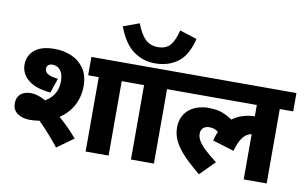

<svg xmlns="http://www.w3.org/2000/svg" viewBox="-88 -1073 2029 1268"><g transform="rotate(10 926.0 -439.0)"><path d="M702 -499V0H548V-499H477V-622H792V-499ZM147 -142Q100 -142 66 -164.5Q32 -187 32 -234Q32 -272 56.5 -294.5Q81 -317 126 -317Q157 -317 195 -301.5Q233 -286 266 -254L283 -240Q314 -218 345.5 -190Q377 -162 406.5 -132Q436 -102 462 -72L351 8Q288 -71 234 -126Q180 -181 139 -214L144 -264Q189 -267 226 -287Q263 -307 285 -343Q307 -379 307 -429Q307 -477 286.5 -502Q266 -527 234 -527Q217 -527 206 -518.5Q195 -510 195 -494Q195 -485 199 -476.5Q203 -468 213.5 -461Q224 -454 241 -449Q258 -444 284 -441L251 -343Q149 -353 100 -394.5Q51 -436 51 -495Q51 -557 96.5 -594.5Q142 -632 229 -632Q291 -632 343.5 -609.5Q396 -587 428 -540.5Q460 -494 460 -423Q460 -342 420.5 -278.5Q381 -215 310.5 -179Q240 -143 147 -142Z M1006 -499V0H852V-499H777V-622H1097V-499ZM1140 -859Q1112 -746 1049.5 -699.5Q987 -653 896 -653Q814 -653 750 -701Q686 -749 646 -857L753 -896Q781 -824 814 -793Q847 -762 898 -762Q953 -762 981 -796Q1009 -830 1024 -896Z M1082 -499V-622H1852V-499H1762V0H1608V-342L1674 -292Q1660 -300 1647 -302Q1634 -304 1617 -304Q1599 -304 1579 -293Q1559 -282 1541 -253.5Q1523 -225 1509 -174L1365 -218Q1391 -322 1456 -372.5Q1521 -423 1616 -423Q1634 -423 1654 -420Q1674 -417 1686 -413L1689 -390L1608 -410V-499ZM1436 -231Q1410 -259 1385.5 -279.5Q1361 -300 1326 -300Q1299 -300 1284 -285.5Q1269 -271 1269 -247Q1269 -225 1282 -201.5Q1295 -178 1325 -149Q1355 -120 1408 -80L1311 18Q1248 -33 1204.5 -78Q1161 -123 1138 -167.5Q1115 -212 1115 -259Q1115 -306 1132 -338Q1149 -370 1176 -389Q1203 -408 1234.5 -416.5Q1266 -425 1295 -425Q1336 -425 1366 -418Q1396 -411 1424 -396Q1452 -381 1483 -358Z"/></g></svg>

Font: Noto Sans Devanagari ExtraBold
Style: Regular
Weight: 800
Version: Version 2.003